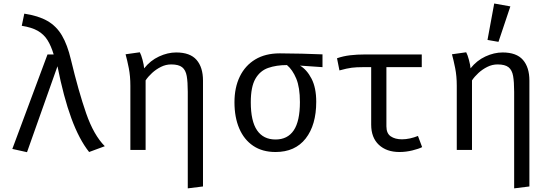

<svg xmlns="http://www.w3.org/2000/svg" viewBox="-20 -848 3117 1086"><path d="M248.7 -540H283.6Q269.2 -588.2 248.7 -621Q228.2 -653.8 193.8 -673.6Q159.5 -693.3 103.1 -702.1L117.4 -770.8Q196.9 -759 247.9 -729.7Q299 -700.5 330.3 -647.4Q361.5 -594.4 381 -511.3Q424.6 -329.7 467.4 -206.7Q510.3 -83.6 572.8 -21L484.1 11.8Q427.7 -59 383.6 -179Q339.5 -299 305.1 -473.3L132.8 12.8L49.7 -5.6Z M976.4 -551.3Q1055.4 -551.3 1091.8 -509.2Q1128.2 -467.2 1128.2 -392.3V206.7L1042.1 217.4V-328.7Q1042.1 -384.1 1036.2 -417.9Q1030.3 -451.8 1010.3 -467.7Q990.3 -483.6 948.2 -483.6Q917.9 -483.6 890.3 -469.7Q862.6 -455.9 840.3 -435.4Q817.9 -414.9 803.6 -393.3V0H717.4V-363.1Q717.4 -417.4 708.5 -462.6Q699.5 -507.7 690.3 -541L770.8 -552.3Q778.5 -538.5 786.2 -509.7Q793.8 -481 795.4 -461.5Q830.3 -505.6 879.5 -528.5Q928.7 -551.3 976.4 -551.3Z M1562.6 -546.2Q1621 -546.2 1687.4 -544.4Q1753.8 -542.6 1804.1 -540.5V-468.2L1676.9 -476.9Q1715.9 -453.8 1742.3 -402.6Q1768.7 -351.3 1768.7 -272.3Q1768.7 -141 1709 -64.6Q1649.2 11.8 1538.5 11.8Q1464.1 11.8 1412.3 -23.1Q1360.5 -57.9 1333.3 -121.3Q1306.2 -184.6 1306.2 -269.7Q1306.2 -352.8 1336.4 -415.1Q1366.7 -477.4 1423.8 -511.8Q1481 -546.2 1562.6 -546.2ZM1398.5 -269.7Q1398.5 -162.6 1434.1 -110.8Q1469.7 -59 1538.5 -59Q1606.7 -59 1641.5 -110.8Q1676.4 -162.6 1676.4 -270.8Q1676.4 -353.8 1655.6 -403.6Q1634.9 -453.3 1603.1 -480Q1543.1 -480 1496.9 -463.8Q1450.8 -447.7 1424.6 -402.3Q1398.5 -356.9 1398.5 -269.7Z M2365.6 -540V-468.2H2165.6V-133.3Q2165.6 -93.3 2190.3 -76.7Q2214.9 -60 2253.8 -60Q2275.4 -60 2299 -65.1Q2322.6 -70.3 2344.1 -79L2367.7 -15.9Q2349.2 -6.2 2312.6 2.8Q2275.9 11.8 2239.5 11.8Q2166.2 11.8 2122.8 -29Q2079.5 -69.7 2079.5 -143.1V-468.2H2033.3Q1995.9 -468.2 1969.2 -464.9Q1942.6 -461.5 1900 -449.7L1886.2 -518.5Q1921.5 -530.8 1960.5 -535.4Q1999.5 -540 2045.6 -540Z M2822.6 -551.3Q2901.5 -551.3 2937.9 -509.2Q2974.4 -467.2 2974.4 -392.3V206.7L2888.2 217.4V-328.7Q2888.2 -384.1 2882.3 -417.9Q2876.4 -451.8 2856.4 -467.7Q2836.4 -483.6 2794.4 -483.6Q2764.1 -483.6 2736.4 -469.7Q2708.7 -455.9 2686.4 -435.4Q2664.1 -414.9 2649.7 -393.3V0H2563.6V-363.1Q2563.6 -417.4 2554.6 -462.6Q2545.6 -507.7 2536.4 -541L2616.9 -552.3Q2624.6 -538.5 2632.3 -509.7Q2640 -481 2641.5 -461.5Q2676.4 -505.6 2725.6 -528.5Q2774.9 -551.3 2822.6 -551.3ZM2775.4 -828.2 2866.7 -811.8 2799.5 -611.3 2737.4 -622.1Z"/></svg>

Font: FiraCode Nerd Font
Style: Regular
Weight: 400
Designer: Carrois Corporate, Edenspiekermann AG, Nikita Prokopov
Foundry: Carrois Corporate, Edenspiekermann AG, Nikita Prokopov
Version: Version 6.002;Nerd Fonts 3.4.0